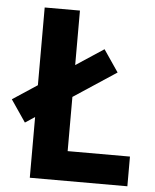

<svg xmlns="http://www.w3.org/2000/svg" viewBox="-80 -749 639 792"><g transform="rotate(5 239.0 -352.5)"><path d="M73 0V-705H219V-123H477V0ZM33 -225 -29 -316 334 -555 396 -464Z"/></g></svg>

Font: Nunito Sans 10pt Condensed ExtraBold
Style: Regular
Weight: 800
Width: 3
Designer: Vernon Adams
Foundry: Vernon Adams
Version: Version 3.101;gftools[0.9.27]